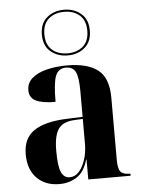

<svg xmlns="http://www.w3.org/2000/svg" viewBox="-57 -859 673 913"><g transform="rotate(-5 280.0 -402.0)"><path d="M190 10Q123 10 82.5 -31Q42 -72 42 -145Q42 -221 94 -256.5Q146 -292 250 -296L327 -299V-421Q327 -488 314 -513.5Q301 -539 268 -539Q232 -539 218.5 -505Q205 -471 205 -381Q143 -381 112 -396Q81 -411 81 -447Q81 -482 107 -504.5Q133 -527 177 -538Q221 -549 274 -549Q372 -549 421.5 -510.5Q471 -472 471 -378V-82Q471 -39 483 -24.5Q495 -10 527 -10H530V0H328V-95H326Q309 -36 272.5 -13Q236 10 190 10ZM241 -18Q267 -18 286 -39.5Q305 -61 316 -95.5Q327 -130 327 -170V-289L286 -287Q231 -284 209.5 -252Q188 -220 188 -149Q188 -75 201 -46.5Q214 -18 241 -18ZM283 -596Q234 -596 201 -624Q168 -652 168 -705Q168 -758 201 -786Q234 -814 283 -814Q331 -814 364 -786Q397 -758 397 -705Q397 -652 364 -624Q331 -596 283 -596ZM283 -606Q328 -606 356.5 -631Q385 -656 385 -705Q385 -754 356.5 -779Q328 -804 283 -804Q237 -804 208.5 -779Q180 -754 180 -705Q180 -656 208.5 -631Q237 -606 283 -606Z"/></g></svg>

Font: Noto Serif Display SemiCondensed
Style: Bold
Weight: 700
Width: 4
Designer: Monotype Design Team
Foundry: Monotype Imaging Inc.
Version: Version 2.009